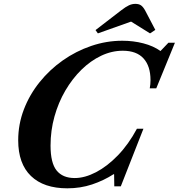

<svg xmlns="http://www.w3.org/2000/svg" viewBox="-20 -988 948 1018"><path d="M337 10.5Q212 10.5 144.2 -54.8Q76.5 -120 76.5 -244Q76.5 -329 106.5 -407.5Q136.5 -486 189.8 -552.2Q243 -618.5 313 -667.8Q383 -717 463.8 -744.5Q544.5 -772 628.5 -772Q687 -772 740 -758.2Q793 -744.5 831 -717.5L873 -761.5H907.5L808.5 -519.5H774Q778 -540.5 778 -563Q778 -637.5 741 -678.2Q704 -719 631 -719Q572.5 -719 516.5 -692.5Q460.5 -666 412 -618.5Q363.5 -571 326.5 -507.8Q289.5 -444.5 268.8 -370.2Q248 -296 248 -216Q248 -124 280.2 -84Q312.5 -44 376 -44Q429.5 -44 488.8 -74.8Q548 -105.5 604.8 -164Q661.5 -222.5 706 -305.5H740.5L620.5 0H586L585 -64.5H582.5Q529.5 -30.5 468 -10Q406.5 10.5 337 10.5ZM499 -811 486.5 -828.5 621.5 -932.5Q647.5 -952.5 664 -960Q680.5 -967.5 697.5 -967.5Q716.5 -967.5 727.8 -959.5Q739 -951.5 749.5 -932.5L803.5 -829.5L775.5 -811L675 -873.5Z"/></svg>

Font: Libre Caslon Text Bold
Style: Italic
Weight: 700
Italic angle: -22.583°
Designer: Pablo Impallari, Rodrigo Fuenzalida, Katja Schimmel
Foundry: Pablo Impallari, Rodrigo Fuenzalida
Version: Version 2.000